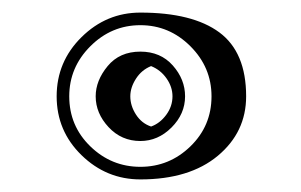

<svg xmlns="http://www.w3.org/2000/svg" viewBox="-20 -778 478 305"><path d="M132 -625Q132 -650 151 -673Q170 -696 203 -696Q235 -696 254.5 -674Q274 -652 274 -625Q274 -597 252.5 -575.5Q231 -554 203 -554Q173 -554 152.5 -576Q132 -598 132 -625ZM90 -625Q90 -578 123.5 -545.5Q157 -513 203 -513Q249 -513 282.5 -545.5Q316 -578 316 -625Q316 -671 282.5 -704.5Q249 -738 203 -738Q157 -738 123.5 -704.5Q90 -671 90 -625ZM203 -758Q286 -758 328.5 -726.5Q371 -695 371 -625Q371 -568 326 -530.5Q281 -493 203 -493Q149 -493 109.5 -531.5Q70 -570 70 -625Q70 -680 109.5 -719Q149 -758 203 -758ZM187 -625Q187 -610 196 -596Q205 -582 220 -577Q234 -582 244 -595.5Q254 -609 254 -625Q254 -640 244.5 -653.5Q235 -667 220 -673Q205 -667 196 -653Q187 -639 187 -625Z"/></svg>

Font: Jacques Francois Shadow
Style: Regular
Weight: 400
Designer: Alexei Vanyashin, Nikita Kanarev (i@xarsok.ru)
Foundry: Cyreal (www.cyreal.org)
Version: Version 1.003